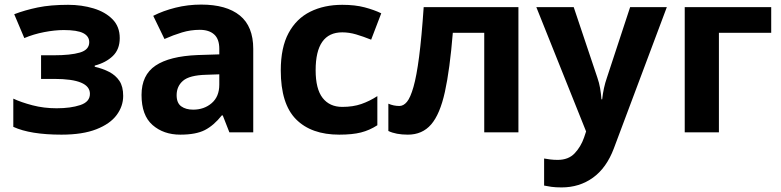

<svg xmlns="http://www.w3.org/2000/svg" viewBox="-20 -577 3405 837"><path d="M277 -556Q336 -556 387.5 -540.5Q439 -525 470.5 -493Q502 -461 502 -411Q502 -362 472 -333Q442 -304 393 -291V-286Q428 -278 456 -263.5Q484 -249 500.5 -224.5Q517 -200 517 -159Q517 -114 488.5 -75.5Q460 -37 400 -13.5Q340 10 248 10Q112 10 38 -24V-147Q72 -131 121.5 -118Q171 -105 227 -105Q288 -105 330 -119Q372 -133 372 -168Q372 -233 217 -233H159V-336H214Q288 -336 328.5 -348Q369 -360 369 -393Q369 -419 343 -432.5Q317 -446 258 -446Q219 -446 172.5 -437Q126 -428 86 -411L42 -515Q89 -533 144.5 -544.5Q200 -556 277 -556Z M857 -557Q967 -557 1025.5 -509.5Q1084 -462 1084 -364V0H980L951 -74H947Q912 -30 873 -10Q834 10 766 10Q693 10 645 -32Q597 -74 597 -163Q597 -250 658 -291Q719 -332 841 -337L936 -340V-364Q936 -407 913.5 -427Q891 -447 851 -447Q811 -447 773 -435.5Q735 -424 697 -407L648 -508Q691 -530 745 -543.5Q799 -557 857 -557ZM936 -253 878 -251Q806 -249 778 -225Q750 -201 750 -162Q750 -128 770 -113.5Q790 -99 822 -99Q870 -99 903 -127.5Q936 -156 936 -208Z M1459 10Q1337 10 1270.5 -57Q1204 -124 1204 -270Q1204 -370 1238 -433Q1272 -496 1332.5 -526Q1393 -556 1472 -556Q1528 -556 1569.5 -545Q1611 -534 1642 -519L1598 -404Q1563 -418 1532.5 -427Q1502 -436 1472 -436Q1356 -436 1356 -271Q1356 -189 1386.5 -150Q1417 -111 1472 -111Q1519 -111 1555 -123.5Q1591 -136 1625 -158V-31Q1591 -9 1553.5 0.5Q1516 10 1459 10Z M2240 0H2091V-434H1954Q1941 -274 1919.5 -176.5Q1898 -79 1859.5 -34.5Q1821 10 1758 10Q1706 10 1673 -6V-125Q1696 -115 1721 -115Q1739 -115 1754 -133Q1769 -151 1782.5 -198Q1796 -245 1807 -329.5Q1818 -414 1827 -546H2240Z M2318 -546H2481L2584 -239Q2592 -216 2596 -193Q2600 -170 2602 -144H2605Q2608 -170 2613 -193Q2618 -216 2626 -239L2727 -546H2887L2656 70Q2624 155 2565 197.5Q2506 240 2428 240Q2402 240 2384 237.5Q2366 235 2352 232V114Q2362 116 2378 118Q2394 120 2411 120Q2458 120 2485 91.5Q2512 63 2526 23L2535 -4Z M3342 -546V-434H3114V0H2965V-546Z"/></svg>

Font: Noto Sans
Style: Bold
Weight: 700
Designer: Monotype Design Team
Foundry: Monotype Imaging Inc.
Version: Version 2.000;GOOG;noto-source:20170915:90ef993387c0; ttfaut